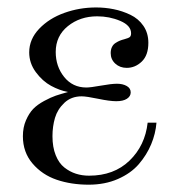

<svg xmlns="http://www.w3.org/2000/svg" viewBox="-20 -488 478 520"><path d="M240.2 -467.8Q264.6 -467.8 287.8 -463.1Q311 -458.5 333 -448Q355 -437.5 368.4 -418Q381.8 -398.4 381.8 -372.1Q381.8 -338.4 364 -321.3Q346.2 -304.2 323.2 -304.2Q304.7 -304.2 292.2 -315.7Q279.8 -327.1 279.8 -344.2Q279.8 -353.5 283.2 -360.6Q286.6 -367.7 293.2 -371.8Q299.8 -376 304.7 -377.9Q309.6 -379.9 316.9 -381.8Q328.1 -384.8 331.5 -387.7Q335 -390.6 335 -397.9Q335 -418.9 305.7 -431.4Q276.4 -443.8 243.2 -443.8Q196.8 -443.8 163.8 -417.2Q130.9 -390.6 130.9 -347.2Q130.9 -308.1 153.8 -279.5Q176.8 -251 213.9 -251Q225.1 -251 253.4 -256.1Q281.7 -261.2 296.9 -261.2Q312.5 -261.2 323.2 -255.1Q334 -249 334 -237.8Q334 -227.1 323.7 -220.5Q313.5 -213.9 294.9 -213.9Q277.3 -213.9 245.6 -220.5Q213.9 -227.1 201.2 -227.1Q172.9 -227.1 154.3 -209.5Q135.7 -191.9 128.9 -168.7Q122.1 -145.5 122.1 -119.1Q122.1 -89.4 130.9 -67.6Q139.6 -45.9 154.3 -34.4Q168.9 -22.9 185.5 -17.6Q202.1 -12.2 221.2 -12.2Q288.6 -12.2 330.8 -53Q373 -93.8 379.9 -155.8H403.8Q401.4 -126 389.4 -97.2Q377.4 -68.4 356 -43.5Q334.5 -18.6 299.3 -3.2Q264.2 12.2 220.2 12.2Q172.9 12.2 133.5 -1.2Q94.2 -14.6 68.1 -45.2Q42 -75.7 42 -119.1Q42 -143.1 50.3 -162.1Q58.6 -181.2 69.8 -192.9Q81.1 -204.6 99.6 -214.6Q118.2 -224.6 131.3 -229Q144.5 -233.4 164.1 -238.8Q141.1 -243.2 118.2 -255.6Q95.2 -268.1 77.1 -292.5Q59.1 -316.9 59.1 -346.2Q59.1 -381.8 86.2 -410.2Q113.3 -438.5 154.3 -453.1Q195.3 -467.8 240.2 -467.8Z"/></svg>

Font: Flanker Steampunk
Style: Regular
Weight: 400
Designer: Alexey Kryukov, Leonardo Di Lena
Foundry: Alexey Kryukov, Leonardo Di Lena
Version: 1.210